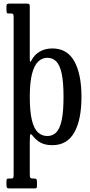

<svg xmlns="http://www.w3.org/2000/svg" viewBox="-20 -800 500 1070"><path d="M16 -745V-764Q16 -775 20.5 -777.5Q25 -780 34.5 -780H127.5Q139 -780 142.5 -777.2Q146 -774.5 146 -763V-476Q146 -457.5 148.2 -456Q150.5 -454.5 155 -463Q172 -496 202.2 -513Q232.5 -530 272 -530Q354 -530 394 -458.8Q434 -387.5 434 -260Q434 -132.5 394 -61.8Q354 9 272 9Q233 9 208.2 -4Q183.5 -17 166 -39Q153.5 -55 149.8 -52Q146 -49 146 -9V172Q146 187.5 149.8 191.2Q153.5 195 164.5 195H168.5Q180 195 183 198.5Q186 202 186 214V234.5Q186 245.5 183.5 247.8Q181 250 170.5 250H31.5Q21.5 250 18.8 245.8Q16 241.5 16 232V212Q16 202 18 198.5Q20 195 29.5 195H41.5Q51.5 195 53.8 190.5Q56 186 56 172V-706Q56 -719 52.2 -722Q48.5 -725 43.5 -725H23.5Q16 -725 16 -745ZM146 -260Q146 -178 157.8 -130.2Q169.5 -82.5 191.5 -62.2Q213.5 -42 244 -42Q273.5 -42 293.5 -62.2Q313.5 -82.5 323.8 -130.2Q334 -178 334 -260Q334 -342 323.8 -389.8Q313.5 -437.5 293.5 -457.8Q273.5 -478 244 -478Q216 -478 193.8 -457.8Q171.5 -437.5 158.8 -389.8Q146 -342 146 -260Z"/></svg>

Font: Besley* Condensed
Style: Regular
Weight: 400
Width: 3
Designer: Owen Earl
Foundry: indestructible type*
Version: Version 3.000; ttfautohint (v1.8.3)